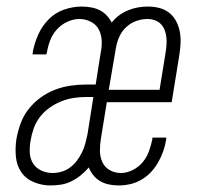

<svg xmlns="http://www.w3.org/2000/svg" viewBox="-20 -558 640 586"><path d="M134 8Q108 8 83.5 -2Q59 -12 45 -32.5Q31 -53 28.5 -79.5Q26 -106 30 -133Q34 -156 42.5 -180Q51 -204 66.5 -224Q82 -244 103 -259.5Q124 -275 147.5 -284Q171 -293 195 -296.5Q219 -300 243 -300H272L287 -395Q291 -413 290.5 -432Q290 -451 282 -467Q274 -483 257.5 -491.5Q241 -500 222 -500Q204 -500 185.5 -491.5Q167 -483 153.5 -468Q140 -453 133 -434.5Q126 -416 123 -397Q122 -396 122 -394.5Q122 -393 122 -392H79Q80 -394 80 -395.5Q80 -397 80 -399Q85 -426 96.5 -452Q108 -478 128 -498.5Q148 -519 175 -528.5Q202 -538 229 -538Q243 -538 257.5 -535.5Q272 -533 284 -527Q296 -521 305.5 -511Q315 -501 321 -489Q331 -502 344 -511.5Q357 -521 372 -527Q387 -533 402 -535.5Q417 -538 432 -538Q450 -538 467 -533.5Q484 -529 497 -518.5Q510 -508 518 -492.5Q526 -477 529 -460Q532 -443 531 -424.5Q530 -406 527 -388L504 -246H306L288 -135Q285 -117 285 -98.5Q285 -80 292 -64Q299 -48 314.5 -39Q330 -30 349 -30Q367 -30 385 -39Q403 -48 415.5 -63Q428 -78 434.5 -96Q441 -114 445 -133Q445 -134 445 -135.5Q445 -137 445 -138H488Q487 -136 487 -134.5Q487 -133 487 -131Q484 -113 478 -96Q472 -79 463 -63Q454 -47 441 -33Q428 -19 411.5 -9.5Q395 0 377.5 4Q360 8 342 8Q327 8 312.5 5Q298 2 286 -5Q274 -12 265 -23Q256 -34 251 -47Q240 -34 226.5 -23Q213 -12 197.5 -4.5Q182 3 166 5.5Q150 8 134 8ZM467 -284 485 -395Q487 -407 488 -419Q489 -431 488 -442.5Q487 -454 483 -465Q479 -476 471.5 -484Q464 -492 453 -496Q442 -500 430 -500Q413 -500 396 -494Q379 -488 365.5 -475.5Q352 -463 344.5 -446.5Q337 -430 334 -413L312 -284ZM140 -30Q154 -30 168 -34Q182 -38 194 -47Q206 -56 215 -68Q224 -80 230.5 -93.5Q237 -107 240.5 -120.5Q244 -134 247 -148L265 -262H243Q224 -262 204.5 -259Q185 -256 166.5 -248.5Q148 -241 131 -229Q114 -217 101.5 -200.5Q89 -184 82.5 -165Q76 -146 73 -127Q70 -110 71 -91.5Q72 -73 81 -59Q90 -45 106 -37.5Q122 -30 140 -30Z"/></svg>

Font: Iosevka Curly XLtExObl
Style: Regular
Weight: 200
Width: 7
Italic angle: -9°
Monospace: yes
Designer: Belleve Invis
Foundry: Belleve Invis
Version: Version 11.0.1; ttfautohint (v1.8.3)